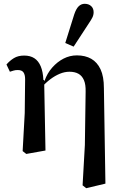

<svg xmlns="http://www.w3.org/2000/svg" viewBox="-20 -797 649 1009"><path d="M99 -3 110 -203 112 -381Q112 -404 103.5 -416.5Q95 -429 73 -429Q61 -429 51 -426Q41 -423 32 -420L14 -458Q31 -478 53 -491.5Q75 -505 107 -505Q139 -505 160.5 -491Q182 -477 194 -448.5Q206 -420 208 -377L212 -376L219 -6L118 12ZM414 177 426 -35 430 -315Q431 -353 421 -376Q411 -399 392 -409.5Q373 -420 345 -420Q320 -420 294.5 -409.5Q269 -399 244.5 -380.5Q220 -362 200 -339L192 -372H214Q228 -412 254.5 -442Q281 -472 314 -489Q347 -506 384 -506Q428 -506 459.5 -488Q491 -470 508.5 -432.5Q526 -395 526 -334L534 168L433 192ZM323 -571 370 -721Q380 -751 393.5 -764Q407 -777 425 -777Q446 -777 459 -765Q472 -753 472 -733Q472 -718 465.5 -705Q459 -692 446 -673L367 -552Z"/></svg>

Font: Source Serif 4 Medium
Style: Regular
Weight: 500
Designer: Frank Grießhammer
Foundry: Adobe Systems Incorporated
Version: Version 4.004;hotconv 1.0.116;makeotfexe 2.5.65601